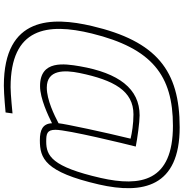

<svg xmlns="http://www.w3.org/2000/svg" viewBox="2 -759 953 997"><g transform="rotate(90 478.5 -260.5)"><path d="M435 -27C341 -27 343 -119 359 -197C396 -376 452 -477 574 -477C623 -477 672 -469 700 -462C668 -332 623 -122 620 -88C578 -66 499 -27 435 -27ZM641 -717C347 -717 194 -598 115 -261C67 -56 63 196 425 196C470 196 564 187 564 187L569 151C569 151 470 161 433 161C124 161 97 -29 154 -261C231 -574 372 -682 633 -682C923 -682 951 -515 904 -307C846 -53 789 -24 715 -24C676 -24 654 -27 654 -72C654 -136 728 -438 741 -489C701 -497 615 -509 579 -509C441 -509 359 -401 324 -198C311 -120 290 9 428 8C491 8 580 -34 620 -54C622 -5 656 9 708 9C802 9 873 -16 938 -298C990 -526 951 -717 641 -717Z"/></g></svg>

Font: RazerF5 Thin
Style: Italic
Weight: 250
Foundry: Razer Inc.
Version: Version 2